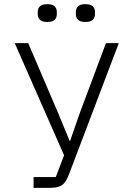

<svg xmlns="http://www.w3.org/2000/svg" viewBox="-20 -906 640 926"><path d="M142 -52H249L289 -157L51 -698H116L262 -357L316 -226H318L363 -356L491 -698H553L313 -66Q305 -46 297 -33Q289 -20 277.5 -12.5Q266 -5 251.5 -2.5Q237 0 218 0H142ZM208 -800Q183 -800 172.5 -810.5Q162 -821 162 -837V-849Q162 -865 172.5 -875.5Q183 -886 208 -886Q233 -886 243.5 -875.5Q254 -865 254 -849V-837Q254 -821 243.5 -810.5Q233 -800 208 -800ZM392 -800Q367 -800 356.5 -810.5Q346 -821 346 -837V-849Q346 -865 356.5 -875.5Q367 -886 392 -886Q417 -886 427.5 -875.5Q438 -865 438 -849V-837Q438 -821 427.5 -810.5Q417 -800 392 -800Z"/></svg>

Font: IBM Plex Mono Light
Style: Regular
Weight: 300
Monospace: yes
Designer: Mike Abbink, Paul van der Laan, Pieter van Rosmalen
Foundry: Bold Monday
Version: Version 2.3